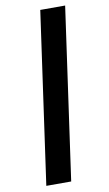

<svg xmlns="http://www.w3.org/2000/svg" viewBox="-110 -897 647 1140"><g transform="rotate(-10 213.5 -327.5)"><path d="M73 190 219 -845H369L223 190Z"/></g></svg>

Font: Plus Jakarta Sans ExtraBold
Style: Italic
Weight: 800
Italic angle: -8°
Designer: Gumpita Rahayu
Foundry: Tokotype
Version: Version 2.071; ttfautohint (v1.8.4.7-5d5b);gftools[0.9.29]